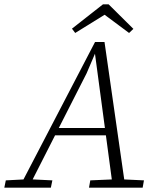

<svg xmlns="http://www.w3.org/2000/svg" viewBox="-43 -871 734 891"><path d="M-23 0 -16 -34 81 -39H97L200 -34L193 0ZM46 0 398 -676H442L539 0H481L397 -627H400L359 -531L89 0ZM198 -243 204 -277H476L475 -243ZM370 0 376 -34 493 -39H518L625 -34L619 0ZM461 -851 576 -737 556 -718 427 -814H461L306 -718L291 -738L435 -851Z"/></svg>

Font: Source Serif 4 Light
Style: Italic
Weight: 300
Italic angle: -12°
Designer: Frank Grießhammer
Foundry: Adobe Systems Incorporated
Version: Version 4.004;hotconv 1.0.116;makeotfexe 2.5.65601